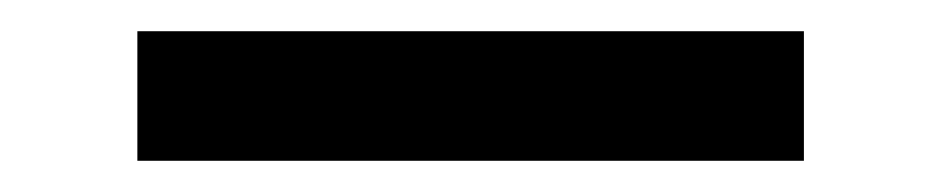

<svg xmlns="http://www.w3.org/2000/svg" viewBox="-20 -430 603 123"><path d="M495 -410V-327H68V-410Z"/></svg>

Font: SUITE Medium
Style: Regular
Weight: 500
Designer: Sun
Foundry: Sun
Version: Version 2.040